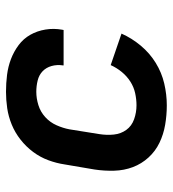

<svg xmlns="http://www.w3.org/2000/svg" viewBox="12 -580 576 640"><g transform="rotate(-90 300.0 -260.0)"><path d="M269 8Q236 8 204 2.5Q172 -3 144 -16.5Q116 -30 95 -53Q74 -76 63 -105Q52 -134 51 -167Q50 -200 55 -233L72 -333Q76 -360 86 -387Q96 -414 113.5 -437.5Q131 -461 154.5 -479.5Q178 -498 205 -509Q232 -520 259.5 -524Q287 -528 314 -528Q343 -528 370.5 -524.5Q398 -521 423 -511.5Q448 -502 469.5 -486Q491 -470 504 -447Q517 -424 521.5 -396.5Q526 -369 521 -341Q521 -340 520.5 -338.5Q520 -337 520 -336H402Q402 -337 402 -337.5Q402 -338 402 -338Q405 -358 400 -376Q395 -394 382.5 -406Q370 -418 351.5 -422.5Q333 -427 314 -427Q292 -427 269.5 -420Q247 -413 229.5 -397Q212 -381 202.5 -359.5Q193 -338 189 -317L173 -217Q169 -192 171.5 -168.5Q174 -145 187 -127Q200 -109 222.5 -101Q245 -93 269 -93Q289 -93 309.5 -97.5Q330 -102 348 -113.5Q366 -125 380 -142Q394 -159 403 -179L508 -143Q493 -109 468 -79Q443 -49 410.5 -29Q378 -9 341.5 -0.5Q305 8 269 8Z"/></g></svg>

Font: Iosevka SS04 Extended
Style: Bold Italic
Weight: 700
Width: 7
Italic angle: -9°
Monospace: yes
Designer: Belleve Invis
Foundry: Belleve Invis
Version: Version 19.0.0; ttfautohint (v1.8.4)